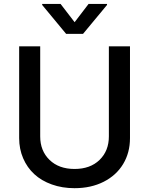

<svg xmlns="http://www.w3.org/2000/svg" viewBox="-20 -969 778 1001"><path d="M295.8 -948.5 369 -853.3 441.8 -948.5H538V-943.2L413 -792.6H324.6L199.9 -943.2V-948.5ZM547.6 -727.3H657.7V-248.9Q657.7 -172.9 622 -113.8Q586.3 -54.7 520.4 -21.3Q454.5 12.1 368.6 12.1Q304.3 12.1 250.2 -7.3Q196 -26.6 158.7 -61.1Q121.4 -95.5 100.7 -143.8Q79.9 -192.1 79.9 -248.9V-727.3H189.6V-257.8Q189.6 -182.5 238.3 -135.3Q286.9 -88.1 368.6 -88.1Q450.6 -88.1 499.1 -135.3Q547.6 -182.5 547.6 -257.8Z"/></svg>

Font: TID UI Medium
Style: Regular
Weight: 500
Designer: The TID Project Authors
Foundry: Bakken & Bæck
Version: Version 1.001;hotconv 1.0.109;makeotfexe 2.5.65596